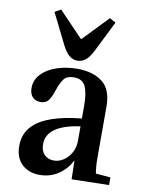

<svg xmlns="http://www.w3.org/2000/svg" viewBox="-90 -865 701 937"><g transform="rotate(10 260.5 -396.5)"><path d="M94 -218Q159 -280 328 -297V-361Q328 -423 313 -455.5Q298 -488 256 -488Q221 -488 206 -468.5Q191 -449 178 -410Q167 -376 154 -358.5Q141 -341 114 -341Q89 -341 74.5 -357Q60 -373 60 -401Q60 -441 88.5 -471Q117 -501 164 -516.5Q211 -532 265 -532Q342 -532 389 -496Q436 -460 436 -375V-126Q436 -73 442 -44L515 -38V0L330 4L328 -87H326Q305 -44 264 -17Q223 10 172 10Q118 10 84 -22Q50 -54 50 -113Q50 -177 94 -218ZM228 -71Q253 -71 276 -86Q299 -101 313.5 -127.5Q328 -154 328 -187V-258Q163 -235 163 -141Q163 -108 181 -89.5Q199 -71 228 -71ZM106 -786 136 -803 255 -679H259L378 -803L408 -786L333 -635Q316 -601 298 -586Q280 -571 257 -571Q234 -571 216 -586Q198 -601 181 -635Z"/></g></svg>

Font: Minipax
Style: Bold
Weight: 500
Designer: Raphaël Ronot, Igor Stepanchenko (Cyrillic)
Foundry: steppetype
Version: Version 1.002